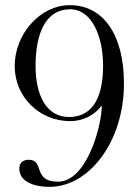

<svg xmlns="http://www.w3.org/2000/svg" viewBox="-20 -711 538 745"><path d="M461 -388C461 -156 322 14 173 14C101 14 55 -12 55 -56C55 -88 80 -91 92 -91C154 -91 105 -6 205 -6C316 -6 375 -221 375 -302C347 -264 303 -241 252 -241C136 -241 37 -332 37 -455C37 -578 135 -691 251 -691C382 -691 461 -574 461 -388ZM380 -455C380 -573 335 -675 252 -675C157 -675 118 -581 118 -455C118 -343 159 -257 248 -257C349 -257 380 -350 380 -455Z"/></svg>

Font: Open Baskerville 0.0.53
Style: Normal
Weight: 400
Designer: Isaac Moore, James Puckett, Rob Mientjes
Foundry: The Open Baskerville Project
Version: 0.0.53 (g939f078)